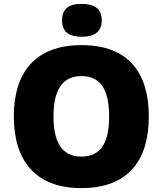

<svg xmlns="http://www.w3.org/2000/svg" viewBox="-20 -957 837 987"><path d="M400 -937C344 -937 299 -920 299 -852C299 -786 344 -768 400 -768C455 -768 503 -786 503 -852C503 -920 455 -937 400 -937ZM745 -358C745 -580 643 -725 399 -725C158 -725 51 -581 51 -359C51 -136 158 10 398 10C643 10 745 -137 745 -358ZM255 -358C255 -486 295 -566 399 -566C503 -566 541 -486 541 -358C541 -230 503 -152 398 -152C296 -152 255 -230 255 -358Z"/></svg>

Font: Noto Sans UI Black
Style: Regular
Weight: 900
Designer: Monotype Design Team
Foundry: Monotype Imaging Inc.
Version: Version 1.901